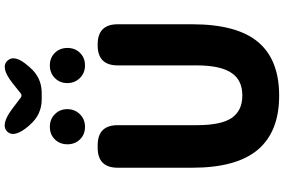

<svg xmlns="http://www.w3.org/2000/svg" viewBox="-212 -962 1188 803"><g transform="rotate(-90 381.5 -560.0)"><path d="M82 -350V-661Q82 -745 166 -745H176Q260 -745 260 -661V-331Q260 -228 290.5 -184Q321 -140 384 -140Q447 -140 477 -183Q510 -229 510 -331V-661Q510 -745 594 -745H598Q682 -745 682 -661V-350Q682 -163 608 -74.5Q534 14 383.5 14Q233 14 157.5 -75Q82 -164 82 -350ZM253 -798Q221 -798 200.5 -819Q180 -840 180 -871.5Q180 -903 200.5 -924Q221 -945 253 -945Q285 -945 306 -924Q327 -903 327 -872Q327 -841 306 -819.5Q285 -798 253 -798ZM510 -798Q478 -798 457 -819.5Q436 -841 436 -872Q436 -903 457 -924Q478 -945 510 -945Q542 -945 562.5 -924Q583 -903 583 -871.5Q583 -840 562.5 -819Q542 -798 510 -798ZM369 -979Q304 -979 262 -1028L258 -1032Q205 -1093 233 -1123Q261 -1152 326 -1104L375 -1067Q384 -1060 393 -1067L437 -1102Q501 -1152 529 -1123Q558 -1093 508 -1036L501 -1028Q459 -979 394 -979Z"/></g></svg>

Font: Resource Han Rounded TW Heavy
Style: Regular
Weight: 900
Designer: Cyano Hao (round all glyphs); Ryoko NISHIZUKA 西塚涼子 (kana, bopomofo & ideographs); Paul D. Hunt (Latin, Greek & Cyrillic)
Foundry: Cyano Hao
Version: 0.990